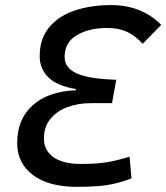

<svg xmlns="http://www.w3.org/2000/svg" viewBox="-20 -723 652 753"><path d="M415.5 -703.1Q535.2 -703.1 612.3 -625.5L539.6 -551.3Q509.8 -583.5 477.5 -598.4Q445.3 -613.3 399.9 -613.3Q329.6 -613.3 281.5 -585.2Q233.4 -557.1 233.4 -499.5Q233.4 -456.5 281 -435.1Q328.6 -413.6 436 -410.2L419.4 -318.4H335.9Q285.2 -318.4 243.4 -302.5Q201.7 -286.6 177 -255.9Q152.3 -225.1 152.3 -179.7Q152.3 -132.8 189.9 -106.4Q227.5 -80.1 295.4 -80.1Q335.4 -80.1 364.7 -82.5Q394 -85 422.6 -91.1Q451.2 -97.2 488.3 -108.4L495.6 -23.4Q462.4 -10.7 431.6 -3.4Q400.9 3.9 365.5 6.8Q330.1 9.8 281.7 9.8Q170.9 9.8 109.1 -36.6Q47.4 -83 47.4 -162.1Q47.4 -255.9 108.4 -310.3Q169.4 -364.7 277.8 -369.1L278.8 -373.5Q203.1 -386.2 169.4 -419.9Q135.7 -453.6 135.7 -502.4Q135.7 -571.3 172.6 -615.7Q209.5 -660.2 272.9 -681.6Q336.4 -703.1 415.5 -703.1Z"/></svg>

Font: CaskaydiaCove NFP
Style: Italic
Weight: 400
Italic angle: -10°
Designer: Aaron Bell
Foundry: Saja Typeworks
Version: Version 2111.001; VTT 6.35;Nerd Fonts 3.1.1